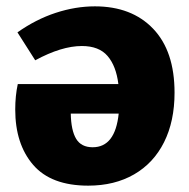

<svg xmlns="http://www.w3.org/2000/svg" viewBox="-20 -571 595 605"><path d="M530 -279Q530 -189 497 -123Q464 -57 402.5 -21.5Q341 14 258 14Q141 14 84.5 -51.5Q28 -117 28 -226Q28 -269 36 -306H353Q346 -363 319 -394.5Q292 -426 238 -426Q174 -426 91 -381L35 -469Q93 -510 155.5 -530.5Q218 -551 279 -551Q395 -551 462.5 -480.5Q530 -410 530 -279ZM354 -213H203Q204 -160 220 -133.5Q236 -107 272 -107Q343 -107 354 -213Z"/></svg>

Font: Bitter Pro ExtraBold
Style: Regular
Weight: 800
Designer: Sol Matas, and Bitter project Authors
Foundry: Sol Matas
Version: Version 1.010